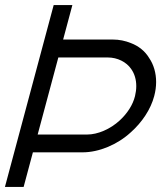

<svg xmlns="http://www.w3.org/2000/svg" viewBox="-46 -740 661 760"><path d="M-26.5 0H47.5L84.2 -137H280.7C346.2 -137 418.9 -167.5 472 -216.5C516 -255.5 550.9 -307.5 564.5 -360C569.5 -378.7 572 -397.3 572 -415.4C572 -451.1 562.4 -484.5 544 -511C528.1 -537.5 502.6 -558 472.1 -569.5C450 -578.5 425.9 -583.5 400.4 -583.5H203.9L240.5 -720H166.5ZM103.1 -207.5 184.9 -512.5H380.9C418.9 -512.5 454.5 -494.5 473.2 -467C486.8 -448 493.4 -424.5 493.4 -399.1C493.4 -386.4 491.7 -373.3 488.5 -360C480 -324.5 457.4 -290.5 428.1 -263.5C390.3 -228.5 340.6 -207.5 299.1 -207.5Z"/></svg>

Font: Manrope
Style: RegularItalic
Weight: 400
Italic angle: -15°
Designer: Mikhail Sharanda
Foundry: Mikhail Sharanda
Version: Version 4.502;hotconv 1.0.109;makeotfexe 2.5.65596